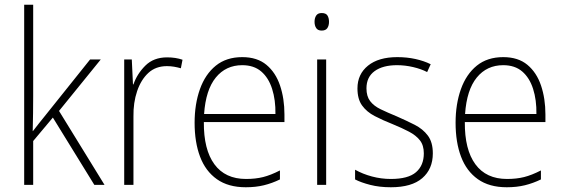

<svg xmlns="http://www.w3.org/2000/svg" viewBox="-20 -780 2375 810"><path d="M120 -375Q120 -302 118 -227H119Q132 -244 143.5 -258.5Q155 -273 168 -289L360 -529H405L229 -312L421 0H378L203 -284L120 -185V0H82V-760H120Z M685 -538Q721 -538 750 -528L743 -492Q729 -496 714.5 -498.5Q700 -501 684 -501Q637 -501 606 -472.5Q575 -444 558.5 -395.5Q542 -347 543 -288V0H504V-529H536L541 -424H543Q558 -468 593 -503Q628 -538 685 -538Z M1002 -539Q1065 -539 1104 -506.5Q1143 -474 1161.5 -419Q1180 -364 1180 -297V-265H840Q839 -149 884.5 -87Q930 -25 1018 -25Q1058 -25 1090 -33Q1122 -41 1161 -61V-23Q1128 -7 1093.5 1.5Q1059 10 1017 10Q943 10 895 -24Q847 -58 824 -119Q801 -180 801 -262Q801 -341 823.5 -404Q846 -467 890.5 -503Q935 -539 1002 -539ZM1002 -505Q933 -505 890.5 -453Q848 -401 841 -299H1142Q1143 -358 1128 -405Q1113 -452 1082 -478.5Q1051 -505 1002 -505Z M1337 -725Q1355 -725 1361.5 -714.5Q1368 -704 1368 -688Q1368 -672 1361 -661.5Q1354 -651 1337 -651Q1321 -651 1314 -661.5Q1307 -672 1307 -688Q1307 -704 1314 -714.5Q1321 -725 1337 -725ZM1356 -529V0H1318V-529Z M1806 -133Q1806 -67 1761.5 -28.5Q1717 10 1629 10Q1581 10 1542 0Q1503 -10 1478 -23V-64Q1510 -46 1549 -35.5Q1588 -25 1629 -25Q1702 -25 1735 -53.5Q1768 -82 1768 -133Q1768 -167 1751.5 -188Q1735 -209 1705.5 -224.5Q1676 -240 1637 -256Q1594 -273 1560.5 -290.5Q1527 -308 1507.5 -335Q1488 -362 1488 -407Q1488 -467 1532.5 -503Q1577 -539 1656 -539Q1697 -539 1733 -531Q1769 -523 1797 -509L1782 -476Q1757 -489 1723 -497Q1689 -505 1655 -505Q1595 -505 1560.5 -480Q1526 -455 1526 -407Q1526 -374 1541.5 -353.5Q1557 -333 1586 -319Q1615 -305 1654 -289Q1695 -271 1729.5 -253.5Q1764 -236 1785 -208Q1806 -180 1806 -133Z M2103 -539Q2166 -539 2205 -506.5Q2244 -474 2262.5 -419Q2281 -364 2281 -297V-265H1941Q1940 -149 1985.5 -87Q2031 -25 2119 -25Q2159 -25 2191 -33Q2223 -41 2262 -61V-23Q2229 -7 2194.5 1.5Q2160 10 2118 10Q2044 10 1996 -24Q1948 -58 1925 -119Q1902 -180 1902 -262Q1902 -341 1924.5 -404Q1947 -467 1991.5 -503Q2036 -539 2103 -539ZM2103 -505Q2034 -505 1991.5 -453Q1949 -401 1942 -299H2243Q2244 -358 2229 -405Q2214 -452 2183 -478.5Q2152 -505 2103 -505Z"/></svg>

Font: Noto Sans Gujarati SemiCondensed ExtraLight
Style: Regular
Weight: 200
Width: 4
Designer: Jelle Bosma - Monotype Design Team, Universal Thirst
Foundry: Monotype Imaging Inc.
Version: Version 2.106; ttfautohint (v1.8.4.7-5d5b)